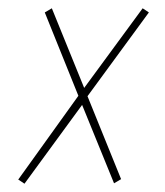

<svg xmlns="http://www.w3.org/2000/svg" viewBox="-20 -520 399 463"><path d="M39 -77 24 -87 169 -289 88 -490 105 -500 183 -308 324 -500 339 -490 191 -288 272 -88 255 -78 178 -267Z"/></svg>

Font: Georama SemiCondensed Thin
Style: Italic
Weight: 100
Width: 4
Italic angle: -9°
Designer: Jean-Baptiste Levee
Foundry: Production Type
Version: Version 1.000